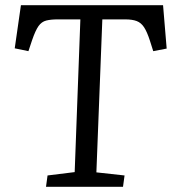

<svg xmlns="http://www.w3.org/2000/svg" viewBox="-20 -723 665 743"><path d="M164 -44 269 -57 291 -648H203Q177 -648 159 -643.5Q141 -639 129 -622Q117 -605 104 -567L90 -525L37 -536L61 -703H611L625 -535L573 -525L560 -566Q549 -600 537.5 -617.5Q526 -635 509 -641.5Q492 -648 464 -648H376L353 -56L462 -44L456 0H158Z"/></svg>

Font: Literata 18pt
Style: Italic
Weight: 400
Italic angle: -2°
Designer: Latin by Veronika Burian and Jose Scaglione. Greek by Irene Vlachou. Cyrillic by Vera Evstafieva
Foundry: TypeTogether
Version: Version 3.103;gftools[0.9.29]